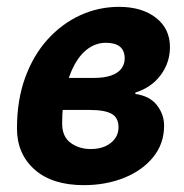

<svg xmlns="http://www.w3.org/2000/svg" viewBox="-20 -528 538 560"><path d="M224.5 12Q132 12 80.8 -33.6Q29.5 -79.2 29.5 -153.4Q29.5 -235.8 53.3 -301.3Q77.1 -366.8 118.8 -412.9Q160.4 -458.9 214 -483.5Q267.5 -508 327 -508Q394.1 -508 434.9 -476.1Q475.7 -444.2 475.7 -390.7Q475.7 -345.2 448.6 -308.9Q421.5 -272.6 374.8 -258V-254Q416.9 -248 437.7 -221.2Q458.6 -194.3 458.6 -161.4Q458.6 -109.1 427.1 -70.1Q395.6 -31 342.4 -9.5Q289.2 12 224.5 12ZM244.5 -93.3Q269.4 -93.3 287.3 -101.5Q305.3 -109.7 315.5 -124Q325.7 -138.3 325.7 -156.2Q325.7 -184.8 305.6 -196Q285.5 -207.3 242.2 -207.3H132.8L150.2 -300.7H253.8Q284.1 -300.7 304.1 -307.8Q324.2 -314.8 333.9 -327.7Q343.7 -340.6 343.7 -357.3Q343.7 -403.2 288.9 -403.2Q261.1 -403.2 237.8 -386.8Q214.4 -370.4 197.3 -339.2Q180.2 -308 170.8 -264.7Q161.3 -221.4 161.3 -167.6Q161.3 -129.3 186.1 -111.3Q210.9 -93.3 244.5 -93.3Z"/></svg>

Font: Source Sans 3
Style: Italic
Weight: 200
Italic angle: -11°
Designer: Paul D. Hunt
Foundry: Adobe
Version: Version 3.046;hotconv 1.0.118;makeotfexe 2.5.65603